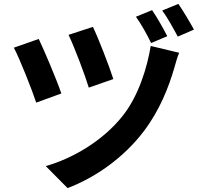

<svg xmlns="http://www.w3.org/2000/svg" viewBox="-20 -888 1040 986"><path d="M457 -750 332 -709C362 -647 417 -501 436 -438L562 -482C542 -546 482 -700 457 -750ZM900 -617 754 -652C736 -542 692 -396 610 -293C508 -164 352 -74 215 -35L327 78C469 24 615 -77 720 -216C802 -325 847 -443 875 -539C882 -561 889 -592 900 -617ZM179 -688 51 -643C80 -590 145 -425 166 -361L295 -408C272 -476 209 -625 179 -688ZM761 -836 678 -802C705 -765 736 -709 756 -667L839 -702C821 -738 786 -800 761 -836ZM896 -868 813 -834C840 -798 871 -741 893 -700L976 -736C957 -771 921 -832 896 -868Z"/></svg>

Font: Noto Sans Mono CJK SC
Style: Bold
Weight: 700
Designer: Ryoko NISHIZUKA 西塚涼子 (kana, bopomofo & ideographs); Paul D. Hunt (Latin, Greek & Cyrillic); Sandoll Communications 산돌커뮤니
Foundry: Adobe
Version: Version 2.004;hotconv 1.0.118;makeotfexe 2.5.65603